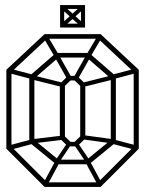

<svg xmlns="http://www.w3.org/2000/svg" viewBox="-20 -734 570 754"><path d="M155 0 5 -150 19 -164 169 -14ZM25 -147 19 -164 102 -186 108 -169ZM167 -9 152 -18 200 -107 215 -98ZM155 0V-18H375V0ZM200 -89 95 -175 109 -189 214 -103ZM5 -150V-460H25V-150ZM110 -171 104 -187 229 -202 235 -186ZM200 -89V-107H330V-89ZM210 -93 197 -103 247 -177 260 -167ZM363 -9 315 -98 330 -107 378 -18ZM95 -175V-435H115V-175ZM247 -159 215 -190 229 -204 261 -173ZM247 -159V-177H283V-159ZM320 -93 270 -167 283 -177 333 -103ZM283 -159 269 -173 301 -204 315 -190ZM102 -424 19 -446 25 -463 108 -441ZM330 -89 316 -103 421 -189 435 -175ZM215 -190V-405H235V-190ZM375 0 361 -14 511 -164 525 -150ZM420 -171 295 -188 301 -204 426 -187ZM229 -391 109 -421 115 -437 235 -407ZM295 -190V-405H315V-190ZM19 -446 5 -460 155 -600 169 -586ZM109 -421 95 -435 200 -526 214 -512ZM505 -147 422 -169 428 -186 511 -164ZM229 -391 215 -405 247 -436 261 -422ZM247 -418V-436H283V-418ZM247 -418 195 -510 210 -520 262 -428ZM301 -391 269 -422 283 -436 315 -405ZM415 -175V-435H435V-175ZM196 -509 154 -580 171 -586 213 -515ZM283 -418 268 -428 320 -520 335 -510ZM301 -391 295 -407 415 -437 421 -421ZM200 -508V-526H330V-508ZM505 -150V-460H525V-150ZM421 -421 316 -512 330 -526 435 -435ZM155 -582V-600H375V-582ZM334 -509 317 -515 359 -586 376 -580ZM428 -424 422 -441 505 -463 511 -446ZM511 -446 361 -586 375 -600 525 -460ZM218 -626V-641H312V-626ZM231 -629 220 -640 259 -675 267 -661ZM216 -626V-714H232V-626ZM257 -662V-678H273V-662ZM298 -626V-714H314V-626ZM222 -699V-714H312V-699ZM231 -711 267 -679 259 -665 220 -700ZM299 -629 263 -661 271 -675 310 -640ZM299 -711 310 -700 271 -665 263 -679Z"/></svg>

Font: Octagon Variable
Style: Regular
Weight: 400
Designer: Alexander Royter, Emma Schmalisch, Felix Willnauer, Friederike Temme, Greta Wachholz, Jason Tsiakas, Julia Baskal, Julia
Foundry: Type Design @ HAW Hamburg
Version: Version 1.000